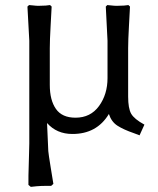

<svg xmlns="http://www.w3.org/2000/svg" viewBox="-20 -517 620 755"><path d="M547.9 -26.9 528.8 15.1 506.8 6.8Q465.8 -7.3 441.9 -22.7Q418 -38.1 408.2 -68.8Q360.4 10.3 264.2 9.8Q203.1 9.8 165 -33.2L169.9 77.1Q170.9 89.4 179 139.2Q187 189 189.9 206.1L181.2 213.9H159.2Q143.1 213.9 125 215.3Q106.9 216.8 101.1 217.8L91.8 210Q90.8 195.8 94.2 87.9Q95.2 67.9 95.2 46.9V-356.9L87.9 -491.2L94.2 -497.1Q99.1 -497.1 110.6 -495.6Q122.1 -494.1 130.9 -494.1Q147 -494.1 159.9 -495.1Q172.9 -496.1 176.8 -497.1L183.1 -491.2Q182.1 -472.2 179 -415Q175.8 -357.9 175.8 -327.1V-183.1Q175.8 -123 200 -88.6Q224.1 -54.2 276.9 -54.2Q335.9 -54.2 369.4 -100.1Q402.8 -146 402.8 -210V-356.9L396 -491.2L401.9 -497.1Q405.8 -497.1 417.5 -495.6Q429.2 -494.1 439 -494.1Q455.1 -494.1 468 -495.1Q481 -496.1 484.9 -497.1L491.2 -491.2Q490.2 -472.2 487.1 -415Q483.9 -357.9 483.9 -327.1V-137.2Q483.9 -90.8 495.8 -69.8Q507.8 -48.8 547.9 -26.9Z"/></svg>

Font: Sura
Style: Regular
Weight: 400
Designer: Carolina Giovagnoli
Foundry: Huerta Tipografica
Version: Version 1.003;PS 001.002;hotconv 1.0.70;makeotf.lib2.5.58329